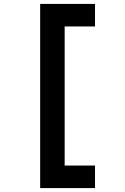

<svg xmlns="http://www.w3.org/2000/svg" viewBox="-20 -850 640 980"><path d="M185 110V-830H465V-715H310V-5H465V110Z"/></svg>

Font: NKDuy Mono
Style: Bold
Weight: 700
Monospace: yes
Designer: NKDuy
Foundry: NKDuy
Version: Version 2.251; ttfautohint (v1.8.4.7-5d5b)